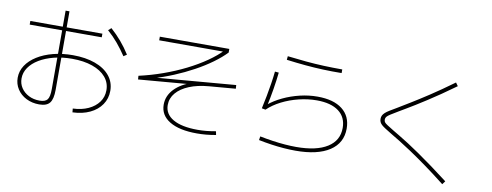

<svg xmlns="http://www.w3.org/2000/svg" viewBox="-70 -1170 4140 1614"><g transform="rotate(10 2000.0 -362.5)"><path d="M582 -6Q657 -9 713.5 -35Q770 -61 802 -105Q834 -149 834 -206Q834 -270 793.5 -317.5Q753 -365 679 -391Q605 -417 505 -417Q422 -417 351 -399Q280 -381 226.5 -349Q173 -317 143.5 -274Q114 -231 114 -181Q114 -136 137.5 -100.5Q161 -65 202 -44Q243 -23 295 -23Q343 -23 361.5 -46.5Q380 -70 380 -136V-806H413V-135Q413 -57 387 -24Q361 9 297 9Q236 9 186.5 -16Q137 -41 109 -84.5Q81 -128 81 -181Q81 -238 113 -286.5Q145 -335 203 -371.5Q261 -408 338.5 -428Q416 -448 506 -448Q615 -448 696.5 -418.5Q778 -389 822.5 -334.5Q867 -280 867 -207Q867 -141 831.5 -89Q796 -37 732.5 -7Q669 23 585 26ZM103 -638V-669H718V-638ZM925 -513Q889 -567 849 -615Q809 -663 760 -706L785 -728Q834 -684 875 -636Q916 -588 952 -531Z M1645 19Q1495 19 1412 -31Q1329 -81 1329 -172Q1329 -247 1385 -305.5Q1441 -364 1538 -394L1536 -380L1080 -342L1078 -373Q1180 -396 1280 -431.5Q1380 -467 1470 -512Q1560 -557 1633.5 -608Q1707 -659 1757 -712L1766 -697H1198V-728H1791V-697Q1746 -650 1681.5 -603Q1617 -556 1538 -513Q1459 -470 1372.5 -434Q1286 -398 1196 -372L1192 -380L1901 -439L1903 -408L1676 -389Q1581 -381 1510.5 -352Q1440 -323 1401.5 -277.5Q1363 -232 1363 -174Q1363 -97 1436.5 -54.5Q1510 -12 1646 -12Q1683 -12 1719.5 -15.5Q1756 -19 1801 -27L1807 4Q1761 12 1723 15.5Q1685 19 1645 19Z M2487 18Q2440 18 2387 14Q2334 10 2279 2Q2224 -6 2170 -17L2175 -49Q2230 -38 2285 -30Q2340 -22 2391.5 -18Q2443 -14 2487 -14Q2659 -14 2752 -72.5Q2845 -131 2845 -239Q2845 -330 2779 -380Q2713 -430 2591 -430Q2516 -430 2438.5 -411Q2361 -392 2294 -358Q2227 -324 2179 -278L2147 -284Q2159 -338 2169.5 -393.5Q2180 -449 2188.5 -503.5Q2197 -558 2202 -607L2235 -604Q2228 -537 2215.5 -460.5Q2203 -384 2187 -311L2180 -319Q2232 -362 2299.5 -394Q2367 -426 2442 -444Q2517 -462 2592 -462Q2729 -462 2804 -403.5Q2879 -345 2879 -239Q2879 -116 2777 -49Q2675 18 2487 18ZM2756 -692Q2673 -691 2597 -694Q2521 -697 2444.5 -704Q2368 -711 2283 -722L2286 -753Q2370 -743 2446.5 -736Q2523 -729 2598.5 -726Q2674 -723 2756 -723Z M3751 81Q3653 4 3575 -52Q3497 -108 3437 -148Q3377 -188 3331.5 -216Q3286 -244 3252 -264Q3221 -283 3200.5 -296Q3180 -309 3168 -320Q3156 -331 3150.5 -343Q3145 -355 3145 -370Q3145 -386 3151 -398.5Q3157 -411 3170.5 -423.5Q3184 -436 3208 -450.5Q3232 -465 3266 -485Q3309 -511 3372 -549.5Q3435 -588 3520.5 -644Q3606 -700 3717 -781L3737 -753Q3671 -705 3612.5 -665Q3554 -625 3505 -593.5Q3456 -562 3415 -536.5Q3374 -511 3341.5 -492Q3309 -473 3284 -458Q3242 -433 3220 -419Q3198 -405 3189.5 -394.5Q3181 -384 3181 -370Q3181 -357 3187.5 -348Q3194 -339 3213.5 -326.5Q3233 -314 3269 -292Q3294 -277 3328.5 -256.5Q3363 -236 3407.5 -207.5Q3452 -179 3507 -141Q3562 -103 3628 -55Q3694 -7 3772 53Z"/></g></svg>

Font: M PLUS 1 ExtraLight
Style: Regular
Weight: 250
Version: Version 1.001